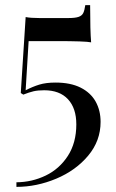

<svg xmlns="http://www.w3.org/2000/svg" viewBox="-20 -585 455 753"><path d="M337.4 -418.9Q315.9 -423.8 198.7 -423.8H92.3L80.6 -231Q107.9 -245.1 134.3 -253.2Q160.6 -261.2 197.8 -261.2Q256.3 -261.2 295.9 -241.5Q335.4 -221.7 355 -186.8Q374.5 -151.9 374.5 -106.9Q374.5 -32.7 325.9 25.4Q277.3 83.5 200.7 115.7Q124 147.9 44.4 147.9V129.9Q105.5 129.4 159.2 103.5Q212.9 77.6 246.1 26.4Q279.3 -24.9 279.3 -97.2Q279.3 -160.6 246.6 -195.8Q213.9 -231 153.3 -231Q128.9 -231 111.8 -227.1Q94.7 -223.1 71.3 -213.9L61.5 -220.2L80.6 -518.1Q100.6 -514.2 134.3 -514.2H247.6Q274.9 -514.2 288.1 -518.8Q301.3 -523.4 306.4 -533.7Q311.5 -543.9 314.5 -564.9H333.5Q333.5 -463.4 337.4 -418.9Z"/></svg>

Font: TypoPRO Playfair Display
Style: Regular
Weight: 400
Designer: Claus Eggers Sørensen
Foundry: Claus Eggers Sørensen
Version: Version 1.004;PS 001.004;hotconv 1.0.70;makeotf.lib2.5.58329